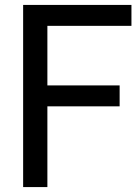

<svg xmlns="http://www.w3.org/2000/svg" viewBox="-20 -760 570 780"><path d="M74 0V-740H514V-655H172.5V-413H466V-328H172.5V0Z"/></svg>

Font: Encode Sans Semi Condensed Medium
Style: Regular
Weight: 500
Width: 4
Designer: Multiple Designers
Foundry: Impallari Type
Version: Version 3.000; ttfautohint (v1.8.3) -l 8 -r 50 -G 200 -x 14 